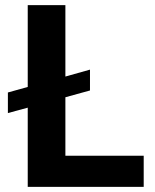

<svg xmlns="http://www.w3.org/2000/svg" viewBox="-20 -727 602 747"><path d="M330.1 -375 234.4 -348.6V-121.1H539.1V0H87.9V-308.1L10.7 -287.1V-367.2L87.9 -388.7V-707H234.4V-429.2L330.1 -456.1Z"/></svg>

Font: WEMIX Pretendard
Style: Bold
Weight: 700
Designer: Base glyphs from Inter by Rasmus Andersson; Hangeul glyphs from Noto Sans CJK(Source Han Sans) by Jang Soo-young and Kan
Foundry: Kil Hyung-jin
Version: Version 1.000